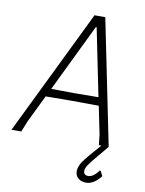

<svg xmlns="http://www.w3.org/2000/svg" viewBox="-103 -703 730 965"><g transform="rotate(10 262.5 -221.0)"><path d="M485 0Q415 83 400 104Q385 125 385 140Q385 162 409 162Q434 162 462 125H466L479 151Q442 197 404 197Q379 197 363.5 183.5Q348 170 348 148Q348 124 366.5 97Q385 70 448 0H435L429 -53L400 -195L258 -196L129 -195L61 -55L39 0H-11L300 -639H355ZM317 -582 150 -237 268 -236 391 -237 321 -582Z"/></g></svg>

Font: Alegreya Sans Light
Style: Italic
Weight: 300
Italic angle: -7°
Designer: Juan Pablo del Peral
Foundry: Huerta Tipografica
Version: Version 2.007